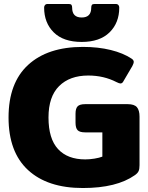

<svg xmlns="http://www.w3.org/2000/svg" viewBox="-20 -931 745 966"><path d="M202 -893Q202 -901 206.5 -906Q211 -911 218 -911H326Q336 -911 339.5 -906.5Q343 -902 343 -892Q343 -843 391 -843Q439 -843 439 -892Q439 -902 442.5 -906.5Q446 -911 456 -911H564Q571 -911 575.5 -906Q580 -901 580 -893Q580 -816 531 -768Q482 -720 391 -720Q299 -720 250.5 -768Q202 -816 202 -893ZM23 -340Q23 -514 121.5 -604.5Q220 -695 397 -695Q474 -695 537 -679.5Q600 -664 642 -636Q653 -629 653 -619Q653 -613 646 -599L602 -524Q596 -511 586 -511Q580 -511 566 -518Q502 -551 424 -551Q331 -551 277.5 -498Q224 -445 224 -340Q224 -233 272 -181Q320 -129 409 -129Q431 -129 455.5 -133Q480 -137 495 -143V-265H409Q381 -265 370.5 -276Q360 -287 360 -314V-359Q360 -385 370.5 -396Q381 -407 409 -407H622Q656 -407 669 -391.5Q682 -376 682 -344V-100Q682 -81 677.5 -70.5Q673 -60 659 -50Q567 15 397 15Q219 15 121 -75.5Q23 -166 23 -340Z"/></svg>

Font: Mitr SemiBold
Style: Regular
Weight: 600
Designer: Thanarat Vachiruckul
Foundry: Cadson Demak
Version: Version 1.003